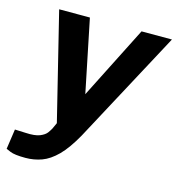

<svg xmlns="http://www.w3.org/2000/svg" viewBox="-119 -606 793 860"><g transform="rotate(15 278.0 -176.0)"><path d="M76 165Q25 165 4.8 156.2Q-15.5 147.5 -15.5 147.5L-2 54.5L47.5 56.5Q91 59 113.8 49.8Q136.5 40.5 145.8 27.5Q155 14.5 159 7L172 -21.5L50 -517H192.5L261.5 -180L432 -517H573L294 3Q257 69 222 104Q187 139 151.2 152Q115.5 165 76 165Z"/></g></svg>

Font: Public Sans
Style: Bold Italic
Weight: 700
Italic angle: -8°
Designer: The Public Sans project authors (U.S. Web Design System). Libre Franklin designed by Pablo Impallari and Rodrigo Fuenzal
Version: Version 1.008; ttfautohint (v1.8.1) -l 8 -r 50 -G 200 -x 14 